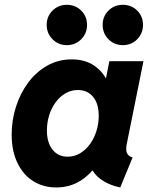

<svg xmlns="http://www.w3.org/2000/svg" viewBox="-20 -784 641 811"><path d="M217.8 7.8Q162.6 7.8 120.1 -19Q77.6 -45.9 53.5 -96.2Q29.3 -146.5 29.3 -215.8Q29.3 -276.4 47.4 -333Q65.4 -389.6 98.9 -434.8Q132.3 -480 179.2 -506.6Q226.1 -533.2 282.7 -533.2Q339.8 -533.2 379.2 -505.9Q418.5 -478.5 438 -431.2L350.6 -454.6H490.2L417.5 -401.9L441.9 -525.4H585.9L515.6 -176.8Q510.7 -153.3 515.6 -139.2Q520.5 -125 540 -118.7L487.8 7.8Q452.1 0.5 423.6 -15.4Q395 -31.2 378.4 -53.2Q361.8 -75.2 363.3 -100.6L439 -63H297.9L400.9 -105.5Q367.7 -51.3 321.8 -21.7Q275.9 7.8 217.8 7.8ZM265.6 -122.1Q293.9 -122.1 318.1 -136.5Q342.3 -150.9 359.9 -175Q377.4 -199.2 387.2 -230.2Q397 -261.2 397 -294.4Q397 -346.7 373 -375.2Q349.1 -403.8 309.1 -403.8Q280.3 -403.8 256.3 -389.6Q232.4 -375.5 214.8 -351.6Q197.3 -327.6 187.7 -297.1Q178.2 -266.6 178.2 -232.9Q178.2 -181.2 202.1 -151.6Q226.1 -122.1 265.6 -122.1ZM499 -593.3Q462.9 -593.3 438.2 -618.2Q413.6 -643.1 413.6 -678.7Q413.6 -714.8 438.2 -739.3Q462.9 -763.7 499 -763.7Q535.2 -763.7 559.6 -739.3Q584 -714.8 584 -678.7Q584 -643.1 559.6 -618.2Q535.2 -593.3 499 -593.3ZM262.2 -593.3Q226.6 -593.3 201.9 -618.2Q177.2 -643.1 177.2 -678.7Q177.2 -714.8 201.9 -739.3Q226.6 -763.7 262.2 -763.7Q298.3 -763.7 323 -739.3Q347.7 -714.8 347.7 -678.7Q347.7 -643.1 323 -618.2Q298.3 -593.3 262.2 -593.3Z"/></svg>

Font: Reddit Sans ExtraBold
Style: Italic
Weight: 800
Italic angle: -11.25°
Designer: Stephen Hutchings
Version: Version 1.013